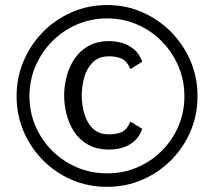

<svg xmlns="http://www.w3.org/2000/svg" viewBox="-20 -724 844 757"><path d="M402.3 12.7Q327.6 12.7 262.9 -15.1Q198.2 -43 149.4 -92.3Q100.6 -141.6 73 -206.3Q45.4 -271 45.4 -344.7Q45.4 -418.5 73 -483.4Q100.6 -548.3 149.4 -597.9Q198.2 -647.5 262.9 -675.8Q327.6 -704.1 402.3 -704.1Q476.1 -704.1 540.5 -676Q605 -647.9 654.1 -598.4Q703.1 -548.8 731 -483.9Q758.8 -418.9 758.8 -344.7Q758.8 -270.5 731 -205.8Q703.1 -141.1 654.1 -92Q605 -43 540.5 -15.1Q476.1 12.7 402.3 12.7ZM402.3 -40.5Q466.3 -40.5 521.5 -64.2Q576.7 -87.9 618.4 -129.9Q660.2 -171.9 683.6 -226.8Q707 -281.7 707 -344.7Q707 -407.7 683.3 -463.1Q659.7 -518.6 617.9 -561Q576.2 -603.5 521 -627.4Q465.8 -651.4 402.3 -651.4Q338.9 -651.4 283.4 -627.4Q228 -603.5 185.8 -561Q143.6 -518.6 119.9 -463.1Q96.2 -407.7 96.2 -344.7Q96.2 -281.7 119.9 -226.8Q143.6 -171.9 185.5 -129.9Q227.5 -87.9 283.2 -64.2Q338.9 -40.5 402.3 -40.5ZM411.6 -134.3Q361.3 -134.3 326.9 -153.8Q292.5 -173.3 272 -205.1Q251.5 -236.8 242.2 -274.2Q232.9 -311.5 232.9 -347.7Q232.9 -383.8 242.4 -421.4Q252 -459 272.7 -490.7Q293.5 -522.5 327.6 -542.2Q361.8 -562 411.6 -562Q435.1 -562 460.4 -554.9Q485.8 -547.9 507.6 -530.3Q529.3 -512.7 541 -480.5L494.1 -451.7Q479.5 -484.9 458.3 -493.4Q437 -502 410.2 -502Q368.7 -502 345 -477.5Q321.3 -453.1 311.8 -417.5Q302.2 -381.8 302.2 -347.2Q302.2 -313.5 311.8 -278.1Q321.3 -242.7 344.7 -218.5Q368.2 -194.3 410.2 -194.3Q437 -194.3 458.3 -202.6Q479.5 -210.9 494.1 -244.6L541 -215.8Q529.3 -183.6 507.6 -165.8Q485.8 -147.9 460.4 -141.1Q435.1 -134.3 411.6 -134.3Z"/></svg>

Font: Shanti
Style: Regular
Weight: 400
Designer: Vernon Adams
Foundry: Vernon Adams
Version: Version 1.100; ttfautohint (v1.8.4)